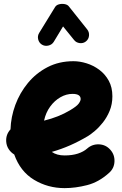

<svg xmlns="http://www.w3.org/2000/svg" viewBox="-20 -885 622 981"><path d="M537.6 -2Q485.4 45.4 425.5 60.8Q365.7 76.2 310.1 76.2Q224.6 76.2 154.1 33.7Q83.5 -8.8 52.7 -95.7Q35.6 -106 24.4 -123Q13.2 -140.1 11.7 -161.6Q9.3 -197.8 33.7 -224.1Q35.6 -287.1 58.3 -348.9Q81.1 -410.6 122.8 -461.2Q164.6 -511.7 223.1 -542Q281.7 -572.3 355.5 -572.3Q387.7 -572.3 422.4 -561.5Q457 -550.8 487.1 -528.6Q517.1 -506.3 535.6 -472.7Q554.2 -439 554.2 -393.1Q554.2 -352.5 540.3 -318.8Q526.4 -285.2 505.6 -259Q484.9 -232.9 464.1 -215.6Q443.4 -198.2 429.7 -189.9Q384.8 -163.1 338.9 -142.8Q293 -122.6 244.6 -108.9Q270 -90.8 310.1 -90.8Q349.1 -90.8 378.2 -100.3Q407.2 -109.9 425.3 -126Q451.2 -148.9 485.8 -147.5Q520.5 -146 543.5 -120.1Q566.4 -94.7 564.9 -59.8Q563.5 -24.9 537.6 -2ZM350.6 -405.3Q318.8 -405.3 288.8 -388.2Q258.8 -371.1 236.3 -340.3Q213.9 -309.6 205.1 -268.6Q280.3 -287.1 337.4 -321.3Q372.1 -341.8 382.1 -355.7Q392.1 -369.6 392.1 -378.9Q392.1 -405.3 350.6 -405.3ZM193.8 -657.2Q179.2 -666.5 175 -684.1Q170.9 -701.7 180.2 -716.8L261.2 -848.6Q267.6 -859.4 281.7 -863Q295.9 -866.7 310.5 -864Q325.2 -861.3 332 -852.1L425.8 -734.4Q436.5 -720.7 434.8 -702.6Q433.1 -684.6 418.9 -673.3Q405.3 -662.6 387.2 -664.8Q369.1 -667 358.4 -680.7L302.2 -750L254.4 -670.9Q245.1 -656.2 227.1 -652.1Q209 -647.9 193.8 -657.2Z"/></svg>

Font: Mikhak-DS2-FD Black
Style: Regular
Weight: 900
Designer: Amin Abedi
Version: Version 3.2